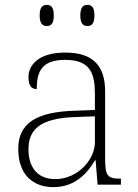

<svg xmlns="http://www.w3.org/2000/svg" viewBox="-20 -759 567 789"><path d="M339 -652C357 -652 368 -662 368 -696C368 -729 357 -739 339 -739C322 -739 310 -729 310 -696C310 -662 322 -652 339 -652ZM172 -652C190 -652 201 -662 201 -696C201 -729 190 -739 172 -739C155 -739 143 -729 143 -696C143 -662 155 -652 172 -652ZM199 10C294 10 343 -54 370 -100H373L381 0H477V-25H471C419 -25 412 -40 412 -111V-383C412 -485 366 -543 248 -543C137 -543 97 -490 97 -443C97 -408 108 -393 131 -393C131 -467 153 -513 248 -513C354 -513 370 -454 370 -371V-307L287 -304C128 -299 55 -252 55 -147C55 -39 118 10 199 10ZM207 -23C129 -23 97 -78 97 -145C97 -225 142 -273 289 -278L370 -281V-174C370 -104 300 -23 207 -23Z"/></svg>

Font: Noto Serif Ethiopic ExtraLight
Style: Regular
Weight: 200
Designer: Monotype Design Team
Foundry: Monotype Imaging Inc.
Version: Version 2.102